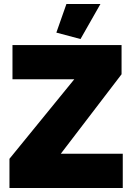

<svg xmlns="http://www.w3.org/2000/svg" viewBox="-20 -934 662 954"><path d="M380 -740 260 -772 310 -914H479ZM27 -145 349 -540H42V-710H584V-565L282 -170H590V0H27Z"/></svg>

Font: Raleway-v4020 Black
Style: Regular
Weight: 900
Designer: Matt McInerney, Pablo Impallari, Rodrigo Fuenzalida
Foundry: Matt McInerney, Pablo Impallari, Rodrigo Fuenzalida
Version: Version 4.020;PS 004.020;hotconv 1.0.88;makeotf.lib2.5.64775